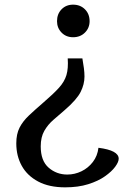

<svg xmlns="http://www.w3.org/2000/svg" viewBox="-20 -695 580 825"><path d="M334 -444Q338 -421 340.5 -402Q343 -383 343 -366Q343 -333 326.5 -300Q310 -267 258 -222Q234 -201 210 -180.5Q186 -160 170.5 -133Q155 -106 155 -66Q155 -4 189 25.5Q223 55 269 55Q301 55 330 41Q359 27 379 1Q399 -25 403 -60Q490 -49 490 -13Q490 1 475 21.5Q460 42 431 62.5Q402 83 359 96.5Q316 110 260 110Q191 110 144 85Q97 60 73.5 17.5Q50 -25 50 -79Q50 -119 64 -146.5Q78 -174 104.5 -199Q131 -224 167 -255Q210 -292 233.5 -318Q257 -344 265.5 -372.5Q274 -401 271 -444ZM294 -675Q325 -675 345 -655Q365 -635 365 -604Q365 -575 345 -555Q325 -535 294 -535Q264 -535 244.5 -555Q225 -575 225 -604Q225 -635 244.5 -655Q264 -675 294 -675Z"/></svg>

Font: Gowun Batang
Style: Bold
Weight: 700
Designer: Yanghee Ryu
Foundry: Yanghee Ryu
Version: Version 2.000